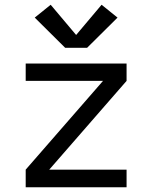

<svg xmlns="http://www.w3.org/2000/svg" viewBox="-20 -787 640 807"><path d="M88 0V-74L413 -447H88V-520H512V-447L187 -74H512V0ZM346 -586H254L126 -713L193 -767L300 -640L407 -767L474 -713Z"/></svg>

Font: Zed Sans Extended
Style: Regular
Weight: 400
Width: 7
Designer: Belleve Invis
Foundry: Belleve Invis
Version: Version 1.0.0; ttfautohint (v1.8.4)